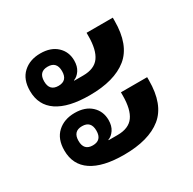

<svg xmlns="http://www.w3.org/2000/svg" viewBox="-125 -673 804 799"><g transform="rotate(-30 276.5 -274.0)"><path d="M254 -290Q153 -290 100 -325.5Q47 -361 47 -430Q47 -485 79 -514.5Q111 -544 162 -544Q212 -544 241 -517Q270 -490 270 -448Q270 -420 257.5 -401.5Q245 -383 228 -377V-375H271Q325 -375 348.5 -407.5Q372 -440 372 -507V-522H498V-507Q498 -391 435.5 -340.5Q373 -290 254 -290ZM254 -4Q153 -4 100 -39.5Q47 -75 47 -144Q47 -199 79 -228.5Q111 -258 162 -258Q212 -258 241 -231Q270 -204 270 -162Q270 -134 257.5 -115.5Q245 -97 228 -91V-89H271Q325 -89 348.5 -121.5Q372 -154 372 -221V-236H498V-221Q498 -105 435.5 -54.5Q373 -4 254 -4ZM161 -389Q204 -389 204 -435Q204 -481 161 -481Q118 -481 118 -435Q118 -389 161 -389ZM161 -103Q204 -103 204 -149Q204 -195 161 -195Q118 -195 118 -149Q118 -103 161 -103Z"/></g></svg>

Font: IBM Plex Sans Thai Looped SemiBold
Style: Regular
Weight: 600
Designer: Mike Abbink, Paul van der Laan, Pieter van Rosmalen, Ben Mitchell, Mark Frömberg
Foundry: Bold Monday
Version: Version 1.1